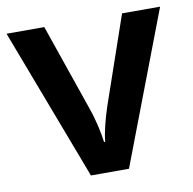

<svg xmlns="http://www.w3.org/2000/svg" viewBox="-66 -610 681 676"><g transform="rotate(-10 274.5 -271.5)"><path d="M206 0H342L549 -543H413L305 -230C292 -191 279 -142 276 -108H272C268 -140 257 -191 243 -230L135 -543H0Z"/></g></svg>

Font: Noto Kufi Arabic SemiBold
Style: Regular
Weight: 600
Designer: Monotype Design Team, David Williams, Khaled Hosny
Foundry: Google LLC
Version: Version 2.109